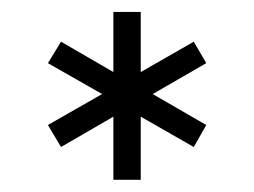

<svg xmlns="http://www.w3.org/2000/svg" viewBox="-20 -710 417 315"><path d="M166 -518.6 80.1 -468.8 58.6 -504.9 147.5 -555.7 58.6 -606.4 80.1 -641.6 166 -591.8V-690.4H210.9V-591.8L297.9 -641.6L318.4 -606.4L230.5 -555.7L318.4 -504.9L297.9 -468.8L210.9 -518.6V-415H166Z"/></svg>

Font: Altinn-DIN
Style: Regular
Weight: 400
Designer: Charles Nix
Foundry: Altinn
Version: Version 2.00